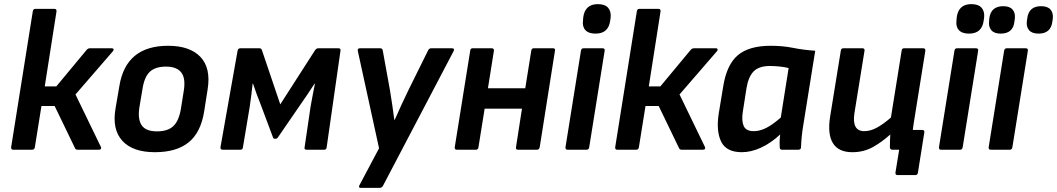

<svg xmlns="http://www.w3.org/2000/svg" viewBox="-20 -726 5126 931"><path d="M522 -492Q529 -492 530.5 -487.5Q532 -483 527 -477L346 -268L469 -14Q472 -9 469.5 -4.5Q467 0 460 0H357Q347 0 344 -7L245 -212H181L149 -12Q147 0 136 0H44Q33 0 34 -12L139 -671Q141 -683 151 -683H244Q255 -683 254 -671L197 -307H253L400 -484Q407 -492 416 -492Z M731 12Q624 12 573.5 -43Q523 -98 540 -199L559 -310Q591 -504 795 -504Q900 -504 951.5 -450.5Q1003 -397 987 -294L970 -186Q954 -84 895 -36Q836 12 731 12ZM741 -89Q793 -89 820 -114Q847 -139 857 -197L871 -285Q881 -346 859 -374.5Q837 -403 785 -403Q733 -403 706.5 -378Q680 -353 671 -295L656 -206Q647 -148 667 -118.5Q687 -89 741 -89Z M1060 0Q1048 0 1049 -12L1132 -480Q1134 -492 1146 -492H1238Q1247 -492 1250 -483L1339 -220L1508 -483Q1515 -492 1523 -492H1621Q1633 -492 1631 -480L1564 -12Q1563 0 1552 0H1467Q1454 0 1457 -12L1486 -209Q1490 -234 1496 -263.5Q1502 -293 1507 -320H1505Q1489 -295 1471 -268.5Q1453 -242 1437 -219L1327 -59Q1323 -53 1314 -53Q1306 -53 1304 -59L1243 -222Q1234 -244 1224.5 -270Q1215 -296 1207 -320H1205Q1202 -293 1198.5 -264.5Q1195 -236 1191 -209L1158 -12Q1157 0 1146 0Z M1730 185Q1716 185 1723 172L1818 -7L1715 -479Q1712 -492 1726 -492H1824Q1834 -492 1836 -481L1871 -288Q1877 -253 1882 -217.5Q1887 -182 1892 -145H1894Q1926 -218 1959 -286L2056 -482Q2061 -492 2071 -492H2172Q2178 -492 2180.5 -488.5Q2183 -485 2180 -479L1837 175Q1831 185 1821 185Z M2195 0Q2184 0 2185 -12L2260 -480Q2261 -492 2272 -492H2364Q2376 -492 2375 -480L2346 -298H2527L2556 -480Q2558 -492 2568 -492H2661Q2674 -492 2671 -480L2597 -12Q2594 0 2584 0H2492Q2480 0 2482 -12L2511 -199H2330L2300 -12Q2298 0 2288 0Z M2732 0Q2721 0 2722 -12L2797 -480Q2799 -492 2810 -492H2901Q2914 -492 2912 -480L2837 -12Q2835 0 2825 0ZM2868 -563Q2834 -563 2818.5 -580Q2803 -597 2807 -627L2808 -641Q2816 -706 2879 -706Q2913 -706 2928.5 -688.5Q2944 -671 2941 -641L2939 -627Q2931 -563 2868 -563Z M3451 -492Q3458 -492 3459.5 -487.5Q3461 -483 3456 -477L3275 -268L3398 -14Q3401 -9 3398.5 -4.5Q3396 0 3389 0H3286Q3276 0 3273 -7L3174 -212H3110L3078 -12Q3076 0 3065 0H2973Q2962 0 2963 -12L3068 -671Q3070 -683 3080 -683H3173Q3184 -683 3183 -671L3126 -307H3182L3329 -484Q3336 -492 3345 -492Z M3577 12Q3502 12 3477 -39Q3452 -90 3465 -175L3487 -308Q3504 -413 3558 -458.5Q3612 -504 3717 -504Q3776 -504 3825 -494Q3874 -484 3933 -480L3876 -125Q3871 -96 3868 -67.5Q3865 -39 3864 -12Q3864 0 3851 0H3772Q3761 0 3761 -12Q3760 -26 3760.5 -42Q3761 -58 3763 -74Q3718 -32 3670 -10Q3622 12 3577 12ZM3635 -90Q3664 -90 3695 -105.5Q3726 -121 3766 -156L3804 -396Q3785 -401 3760 -403.5Q3735 -406 3714 -406Q3660 -406 3634.5 -380Q3609 -354 3600 -300L3582 -185Q3575 -141 3586 -115.5Q3597 -90 3635 -90Z M4113 12Q4046 12 4019 -31.5Q3992 -75 4005 -159L4057 -480Q4058 -492 4070 -492H4161Q4174 -492 4172 -480L4123 -177Q4110 -90 4171 -90Q4200 -90 4231 -106.5Q4262 -123 4300 -156L4352 -480Q4353 -492 4364 -492H4456Q4468 -492 4467 -480L4410 -125Q4408 -110 4406 -95V-96H4451Q4464 -96 4462 -84L4431 111Q4429 123 4419 123H4332Q4321 123 4322 111L4340 0H4307Q4296 0 4295 -12Q4295 -26 4295.5 -42Q4296 -58 4297 -74Q4255 -36 4211 -12Q4167 12 4113 12Z M4543 0Q4532 0 4533 -12L4608 -480Q4610 -492 4621 -492H4712Q4725 -492 4723 -480L4648 -12Q4646 0 4636 0ZM4679 -563Q4645 -563 4629.5 -580Q4614 -597 4618 -627L4619 -641Q4627 -706 4690 -706Q4724 -706 4739.5 -688.5Q4755 -671 4752 -641L4750 -627Q4742 -563 4679 -563Z M4784 0Q4773 0 4774 -12L4849 -480Q4851 -492 4862 -492H4953Q4966 -492 4964 -480L4889 -12Q4887 0 4877 0ZM5016 -563Q4984 -563 4970 -579.5Q4956 -596 4959 -622L4961 -636Q4968 -696 5028 -696Q5060 -696 5074 -679.5Q5088 -663 5085 -636L5083 -622Q5076 -563 5016 -563ZM4832 -563Q4801 -563 4787 -579.5Q4773 -596 4776 -622L4777 -636Q4784 -696 4845 -696Q4876 -696 4890 -679.5Q4904 -663 4901 -636L4899 -622Q4893 -563 4832 -563Z"/></svg>

Font: Sofia Sans
Style: Bold Italic
Weight: 700
Italic angle: -9°
Designer: Botio Nikoltchev, Ani Petrova
Foundry: lettersoup
Version: Version 4.101; ttfautohint (v1.8.4.7-5d5b)